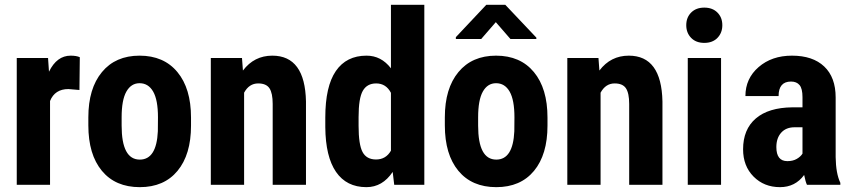

<svg xmlns="http://www.w3.org/2000/svg" viewBox="-20 -770 3552 800"><path d="M311 -395 265.1 -398.9Q208.5 -398.9 188.5 -349.1V0H49.8V-528.3H180.2L184.1 -471.2Q216.8 -538.1 274.4 -538.1Q297.9 -538.1 312.5 -531.7Z M348.1 -281.2Q348.1 -401.4 404.8 -469.7Q461.4 -538.1 561.5 -538.1Q662.6 -538.1 719.2 -469.7Q775.9 -401.4 775.9 -280.3V-246.6Q775.9 -126 719.7 -58.1Q663.6 9.8 562.5 9.8Q460.9 9.8 404.5 -58.3Q348.1 -126.5 348.1 -247.6ZM486.8 -246.6Q486.8 -105 562.5 -105Q632.3 -105 637.7 -223.1L638.2 -281.2Q638.2 -353.5 618.2 -388.4Q598.1 -423.3 561.5 -423.3Q526.4 -423.3 506.6 -388.4Q486.8 -353.5 486.8 -281.2Z M988.3 -528.3 992.2 -476.1Q1039.1 -538.1 1114.7 -538.1Q1251 -538.1 1254.9 -347.2V0H1116.2V-336.9Q1116.2 -381.8 1102.8 -402.1Q1089.4 -422.4 1055.7 -422.4Q1018.1 -422.4 997.1 -383.8V0H858.4V-528.3Z M1335.4 -280.3Q1335.4 -410.2 1379.4 -474.1Q1423.3 -538.1 1507.3 -538.1Q1568.4 -538.1 1608.9 -485.4V-750H1748V0H1622.6L1616.2 -53.7Q1573.7 9.8 1506.8 9.8Q1423.8 9.8 1380.1 -53.7Q1336.4 -117.2 1335.4 -240.2ZM1474.1 -245.6Q1474.1 -167.5 1490.7 -136.5Q1507.3 -105.5 1546.9 -105.5Q1587.9 -105.5 1608.9 -142.1V-383.3Q1588.4 -422.4 1547.4 -422.4Q1509.3 -422.4 1491.7 -391.6Q1474.1 -360.8 1474.1 -282.2Z M2214.8 -613.3V-607.4H2106.9L2045.9 -677.7L1984.9 -607.4H1879.4V-615.2L2006.3 -750H2085.4ZM1833.5 -281.2Q1833.5 -401.4 1890.1 -469.7Q1946.8 -538.1 2046.9 -538.1Q2147.9 -538.1 2204.6 -469.7Q2261.2 -401.4 2261.2 -280.3V-246.6Q2261.2 -126 2205.1 -58.1Q2148.9 9.8 2047.9 9.8Q1946.3 9.8 1889.9 -58.3Q1833.5 -126.5 1833.5 -247.6ZM1972.2 -246.6Q1972.2 -105 2047.9 -105Q2117.7 -105 2123 -223.1L2123.5 -281.2Q2123.5 -353.5 2103.5 -388.4Q2083.5 -423.3 2046.9 -423.3Q2011.7 -423.3 1991.9 -388.4Q1972.2 -353.5 1972.2 -281.2Z M2473.6 -528.3 2477.5 -476.1Q2524.4 -538.1 2600.1 -538.1Q2736.3 -538.1 2740.2 -347.2V0H2601.6V-336.9Q2601.6 -381.8 2588.1 -402.1Q2574.7 -422.4 2541 -422.4Q2503.4 -422.4 2482.4 -383.8V0H2343.8V-528.3Z M2984.4 0H2845.7V-528.3H2984.4ZM2839.4 -665Q2839.4 -697.3 2859.9 -717.8Q2880.4 -738.3 2914.6 -738.3Q2948.7 -738.3 2969.2 -717.8Q2989.7 -697.3 2989.7 -665Q2989.7 -633.3 2969.5 -612.3Q2949.2 -591.3 2914.6 -591.3Q2879.9 -591.3 2859.6 -612.3Q2839.4 -633.3 2839.4 -665Z M3342.3 0Q3336.4 -12.2 3330.6 -41Q3293.5 9.8 3230 9.8Q3163.6 9.8 3119.9 -34.2Q3076.2 -78.1 3076.2 -147.9Q3076.2 -231 3129.2 -276.4Q3182.1 -321.8 3281.7 -322.8H3323.7V-365.2Q3323.7 -400.9 3311.5 -415.5Q3299.3 -430.2 3275.9 -430.2Q3224.1 -430.2 3224.1 -369.6H3085.9Q3085.9 -442.9 3140.9 -490.5Q3195.8 -538.1 3279.8 -538.1Q3366.7 -538.1 3414.3 -492.9Q3461.9 -447.8 3461.9 -363.8V-115.2Q3462.9 -46.9 3481.4 -8.3V0ZM3260.7 -98.6Q3283.7 -98.6 3299.8 -107.9Q3315.9 -117.2 3323.7 -129.9V-239.7H3290.5Q3255.4 -239.7 3235.1 -217.3Q3214.8 -194.8 3214.8 -157.2Q3214.8 -98.6 3260.7 -98.6Z"/></svg>

Font: TypoPRO Roboto
Style: Bold
Weight: 700
Designer: Google
Version: Version 2.136; 2016